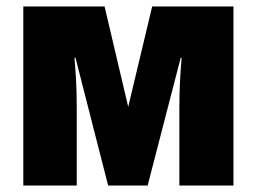

<svg xmlns="http://www.w3.org/2000/svg" viewBox="-20 -573 792 593"><path d="M701 -553H450L376 -243L303 -553H52V0H217V-244Q217 -287 215 -323.5Q213 -360 210 -395H213L314 0H436L538 -394H541Q538 -361 536 -322.5Q534 -284 534 -247V0H701Z"/></svg>

Font: Noto Sans Display SemiCondensed Black
Style: Regular
Weight: 900
Width: 4
Designer: Monotype Design Team
Foundry: Monotype Imaging Inc.
Version: Version 1.900